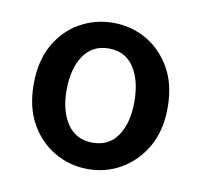

<svg xmlns="http://www.w3.org/2000/svg" viewBox="-53 -866 519 494"><g transform="rotate(10 206.5 -619.0)"><path d="M206 -428Q159 -428 119 -451Q79 -474 55 -516.5Q31 -559 31 -619Q31 -680 55 -722.5Q79 -765 119 -787.5Q159 -810 206 -810Q253 -810 292.5 -787.5Q332 -765 356.5 -722.5Q381 -680 381 -619Q381 -559 356.5 -516.5Q332 -474 292.5 -451Q253 -428 206 -428ZM206 -497Q249 -497 271.5 -530.5Q294 -564 294 -619Q294 -675 271.5 -709Q249 -743 206 -743Q163 -743 140 -709Q117 -675 117 -619Q117 -564 140 -530.5Q163 -497 206 -497Z"/></g></svg>

Font: Source Han Sans TC Medium
Style: Regular
Weight: 500
Designer: Ryoko NISHIZUKA Ë•øÂ°öÊ∂ºÂ≠ê (kana, bopomofo & ideographs); Paul D. Hunt (Latin, Greek & Cyrillic); Sandoll Communicatio
Foundry: Adobe
Version: Version 2.004;hotconv 1.0.118;makeotfexe 2.5.65603